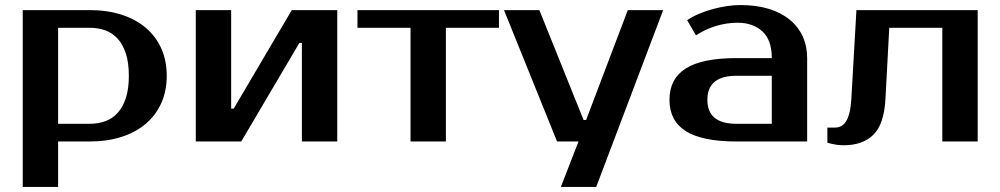

<svg xmlns="http://www.w3.org/2000/svg" viewBox="-20 -560 3960 760"><path d="M210 -450V-70H335Q369 -70 397.5 -80.5Q426 -91 446.5 -114Q467 -137 478.5 -173Q490 -209 490 -260Q490 -311 478.5 -347Q467 -383 446.5 -406Q426 -429 397.5 -439.5Q369 -450 335 -450ZM335 -520Q404 -520 460.5 -502Q517 -484 557 -450Q597 -416 618.5 -368Q640 -320 640 -260Q640 -200 618.5 -152Q597 -104 557 -70Q517 -36 460.5 -18Q404 0 335 0H210V180H70V-520Z M1315 -520V0H1175V-390H1165L935 0H755V-520H895V-130H905L1135 -520Z M1955 -450H1745V0H1605V-450H1395V-520H1955Z M2340 180H2200L2270 0H2185L1975 -520H2115L2290 -85H2300L2465 -520H2605Z M2780 -165Q2780 -70 2895 -70H3035V-260H2895Q2780 -260 2780 -165ZM3035 -330Q3035 -402 2997.5 -436Q2960 -470 2900 -470Q2855 -470 2812 -456.5Q2769 -443 2735 -420L2700 -480Q2722 -495 2748.5 -506Q2775 -517 2803 -524.5Q2831 -532 2858.5 -536Q2886 -540 2910 -540Q2974 -540 3023 -525Q3072 -510 3106 -482Q3140 -454 3157.5 -415.5Q3175 -377 3175 -330V0H2895Q2759 0 2694.5 -41Q2630 -82 2630 -165Q2630 -248 2694.5 -289Q2759 -330 2895 -330Z M3255 -55H3285Q3298 -55 3309 -60.5Q3320 -66 3328.5 -79Q3337 -92 3342.5 -114Q3348 -136 3350 -170L3370 -520H3850V0H3710V-450H3500L3485 -170Q3480 -69 3437.5 -27Q3395 15 3320 15Q3296 15 3276 10Q3265 8 3255 5Z"/></svg>

Font: Prosto One
Style: Regular
Weight: 400
Designer: Pavel Emelyanov and Jovanny lemonad
Foundry: Pavel Emelyanov and Jovanny Lemonad
Version: Version 1.001